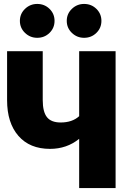

<svg xmlns="http://www.w3.org/2000/svg" viewBox="-20 -955 661 975"><path d="M169 -763Q133 -763 107 -788Q81 -813 81 -849Q81 -885 107 -910Q133 -935 169 -935Q206 -935 231.5 -910Q257 -885 257 -849Q257 -813 231.5 -788Q206 -763 169 -763ZM407 -763Q371 -763 345 -788Q319 -813 319 -849Q319 -885 345 -910Q371 -935 407 -935Q444 -935 469.5 -910Q495 -885 495 -849Q495 -813 469.5 -788Q444 -763 407 -763ZM382 -695H567V0H382V-250Q319 -199 234 -199Q131 -199 73.5 -265Q16 -331 16 -446V-695H197V-447Q197 -387 218.5 -360Q240 -333 288 -333Q347 -333 382 -365Z"/></svg>

Font: FiraGO ExtraBold
Style: Regular
Weight: 800
Designer: bBox Type
Foundry: bBox Type GmbH
Version: Version 1.001;PS 001.001;hotconv 1.0.88;makeotf.lib2.5.64775